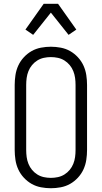

<svg xmlns="http://www.w3.org/2000/svg" viewBox="-20 -991 540 1019"><path d="M250 8Q224 8 197.5 3Q171 -2 148 -15Q125 -28 106.5 -48Q88 -68 77 -92Q66 -116 62 -142.5Q58 -169 58 -195V-540Q58 -566 62 -592.5Q66 -619 77 -643Q88 -667 106.5 -687Q125 -707 148 -720Q171 -733 197.5 -738Q224 -743 250 -743Q276 -743 302.5 -738Q329 -733 352 -720Q375 -707 393.5 -687Q412 -667 423 -643Q434 -619 438 -592.5Q442 -566 442 -540V-195Q442 -169 438 -142.5Q434 -116 423 -92Q412 -68 393.5 -48Q375 -28 352 -15Q329 -2 302.5 3Q276 8 250 8ZM250 -47Q269 -47 287.5 -51Q306 -55 322 -65Q338 -75 350 -89.5Q362 -104 369 -121.5Q376 -139 378.5 -157.5Q381 -176 381 -195V-540Q381 -559 378.5 -577.5Q376 -596 369 -613.5Q362 -631 350 -645.5Q338 -660 322 -670Q306 -680 287.5 -684Q269 -688 250 -688Q231 -688 212.5 -684Q194 -680 178 -670Q162 -660 150 -645.5Q138 -631 131 -613.5Q124 -596 121.5 -577.5Q119 -559 119 -540V-195Q119 -176 121.5 -157.5Q124 -139 131 -121.5Q138 -104 150 -89.5Q162 -75 178 -65Q194 -55 212.5 -51Q231 -47 250 -47ZM156 -806 115 -834 212 -971H288L385 -834L344 -806L250 -924Z"/></svg>

Font: Iosevka Term Curly Light
Style: Regular
Weight: 300
Designer: Belleve Invis
Foundry: Belleve Invis
Version: Version 32.3.0